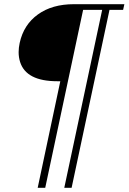

<svg xmlns="http://www.w3.org/2000/svg" viewBox="-20 -682 614 917"><path d="M503 -635 322 215H287L468 -635H377L196 215H160L268 -294H254Q105 -294 76 -386Q69 -408 69 -433Q69 -454 74 -477Q93 -564 161 -613Q229 -662 333 -662H574L568 -635Z"/></svg>

Font: New Athena Unicode
Style: Italic
Weight: 400
Designer: J. Rusten 1997; rev. by R. Hancock 2001, 2002, rev. by D. Mastronarde 2002-2019
Foundry: Society for Classical Studies (formerly American Philological Association)
Version: Version 5.008